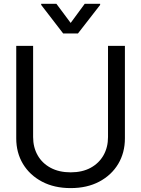

<svg xmlns="http://www.w3.org/2000/svg" viewBox="-20 -966 734 999"><path d="M542 -727.5H629.9V-246.1Q629.9 -171.4 595 -113Q560.1 -54.7 496.6 -21Q433.1 12.7 347.7 12.7Q262.2 12.7 198.5 -21Q134.8 -54.7 99.6 -113Q64.5 -171.4 64.5 -246.1V-727.5H152.3V-252.9Q152.3 -199.7 175.8 -158.2Q199.2 -116.7 243.2 -93Q287.1 -69.3 347.7 -69.3Q408.2 -69.3 451.7 -93Q495.1 -116.7 518.6 -158.2Q542 -199.7 542 -252.9ZM273.4 -946.3 347.7 -846.7 420.9 -946.3H501V-940.4L385.7 -792H308.6L194.3 -940.4V-946.3Z"/></svg>

Font: Inter Tight
Style: Regular
Weight: 400
Designer: Rasmus Andersson
Foundry: rsms
Version: Version 3.002